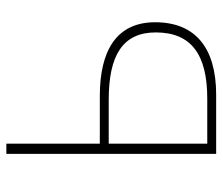

<svg xmlns="http://www.w3.org/2000/svg" viewBox="-68 -632 700 604"><g transform="rotate(-90 282.0 -330.0)"><path d="M100 0H286C434 0 514 -66 514 -192C514 -314 424 -366 282 -366H132V-660H100ZM132 -28V-338H270C410 -338 482 -294 482 -190C482 -78 412 -28 274 -28Z"/></g></svg>

Font: Source Sans Pro ExtraLight
Style: Regular
Weight: 200
Designer: Paul D. Hunt
Foundry: Adobe Systems Incorporated
Version: Version 3.006;hotconv 1.0.111;makeotfexe 2.5.65597